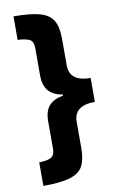

<svg xmlns="http://www.w3.org/2000/svg" viewBox="-97 -772 593 988"><g transform="rotate(-10 199.5 -278.0)"><path d="M47 42Q90 41 109.5 30Q129 19 129 -16V-159Q129 -210 152.5 -238Q176 -266 227 -275V-281Q177 -289 153 -317.5Q129 -346 129 -399V-540Q129 -579 105 -588Q81 -597 47 -598V-721Q136 -721 185 -707Q234 -693 253.5 -659Q273 -625 273 -565V-425Q273 -340 383 -340V-215Q273 -215 273 -130V7Q273 65 255.5 99.5Q238 134 189 149.5Q140 165 47 165Z"/></g></svg>

Font: Noto Sans Bengali Condensed ExtraBold
Style: Regular
Weight: 800
Width: 3
Designer: Joana Ranito - Universal Thirst; Jelle Bosma - Monotype Design Team
Foundry: Universal Thirst ehf.
Version: Version 3.000; ttfautohint (v1.8.4.7-5d5b)